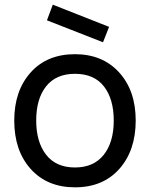

<svg xmlns="http://www.w3.org/2000/svg" viewBox="-20 -787 641 822"><path d="M421 -606 181 -700 206 -767 447 -672ZM301 15Q182 15 111.5 -63.5Q41 -142 41 -271Q41 -398 111 -476.5Q181 -555 301 -555Q419 -555 490 -477Q561 -399 561 -271Q561 -143 491 -64Q421 15 301 15ZM301 -70Q381 -70 424 -124Q467 -178 467 -271Q467 -363 425 -417Q383 -471 301 -471Q220 -471 177.5 -417.5Q135 -364 135 -271Q135 -179 177.5 -124.5Q220 -70 301 -70Z"/></svg>

Font: Manrope Medium
Style: Medium
Weight: 500
Designer: Mikhail Sharanda
Foundry: Mikhail Sharanda
Version: Version 4.000;hotconv 1.0.109;makeotfexe 2.5.65596